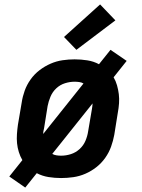

<svg xmlns="http://www.w3.org/2000/svg" viewBox="-20 -796 640 867"><path d="M94 51 22 1 81 -73Q71 -90 65 -109.5Q59 -129 57 -149Q55 -169 56.5 -190.5Q58 -212 61 -233L78 -333Q82 -360 91.5 -386.5Q101 -413 118 -437Q135 -461 158.5 -479Q182 -497 208.5 -508.5Q235 -520 262.5 -524Q290 -528 317 -528Q346 -528 374.5 -523.5Q403 -519 427 -506L479 -571L552 -521L493 -447Q503 -430 508.5 -410.5Q514 -391 516.5 -371Q519 -351 517.5 -329.5Q516 -308 512 -287L496 -187Q491 -160 481.5 -133.5Q472 -107 455 -83Q438 -59 415 -41Q392 -23 365.5 -11.5Q339 0 311 4Q283 8 256 8Q227 8 199 3.5Q171 -1 146 -14ZM175 -191 357 -419Q349 -424 338 -425.5Q327 -427 317 -427Q295 -427 273 -420Q251 -413 234 -397Q217 -381 208 -359.5Q199 -338 195 -317L179 -217Q177 -210 176 -203.5Q175 -197 175 -191ZM256 -93Q278 -93 300 -100Q322 -107 339.5 -123Q357 -139 366 -160.5Q375 -182 378 -203L395 -303Q396 -310 397 -316.5Q398 -323 398 -329L216 -101Q225 -96 235.5 -94.5Q246 -93 256 -93ZM325 -571 269 -629 432 -776 501 -704Z"/></svg>

Font: Iosevka HT Extended
Style: Bold Italic
Weight: 700
Width: 7
Italic angle: -9°
Monospace: yes
Designer: Belleve Invis
Foundry: Belleve Invis
Version: Version 32.3.0; ttfautohint (v1.8.4)